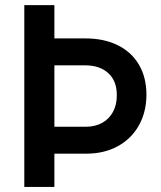

<svg xmlns="http://www.w3.org/2000/svg" viewBox="-20 -740 637 760"><path d="M76.2 -719.7H195.3V-587.9H319.3Q391.6 -587.9 446 -561Q500.5 -534.2 530 -483.9Q559.6 -433.6 559.6 -365.2Q559.6 -297.4 530 -244.1Q500.5 -190.9 446.5 -161.4Q392.6 -131.8 322.3 -131.8H195.3V0H76.2ZM319.3 -238.3Q356.9 -238.3 384.8 -253.9Q412.6 -269.5 427.5 -297.6Q442.4 -325.7 442.4 -362.3Q442.9 -418.5 409.2 -450Q375.5 -481.4 316.4 -481.4H195.3V-238.3Z"/></svg>

Font: Reddit Sans Chocolate SemiBold
Style: Regular
Weight: 600
Designer: Stephen Hutchings
Foundry: Reddit
Version: Version 1.011